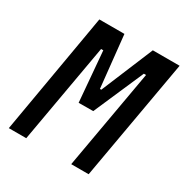

<svg xmlns="http://www.w3.org/2000/svg" viewBox="-160 -824 921 955"><g transform="rotate(30 300.0 -346.5)"><path d="M19.5 0 139.2 -693.4H283.2L314.5 -395.5H322.3L446.3 -693.4H600.1L478 0H377.9L478.5 -570.3H465.8L340.8 -283.2H308.1L257.3 -282.7L232.9 -570.3H220.2L119.6 0Z"/></g></svg>

Font: Cascadia Code NF
Style: Italic
Weight: 400
Italic angle: -10°
Monospace: yes
Designer: Aaron Bell
Foundry: Saja Typeworks
Version: Version 2404.023; ttfautohint (v1.8.4)